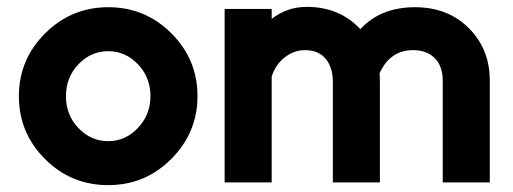

<svg xmlns="http://www.w3.org/2000/svg" viewBox="-20 -531 1495 559"><path d="M555 -251Q555 -145 479 -68.5Q403 8 295 8Q187 8 111 -68Q35 -144 35 -251Q35 -358 111.5 -434Q188 -510 295 -510Q403 -510 479 -434Q555 -358 555 -251ZM418 -251Q418 -306 381.5 -344Q345 -382 295 -382Q245 -382 208.5 -344Q172 -306 172 -251Q172 -196 208.5 -158Q245 -120 295 -120Q345 -120 381.5 -158.5Q418 -197 418 -251Z M771 -505V-476Q816 -511 873 -511Q969 -511 1029 -446Q1088 -510 1188 -510Q1284 -510 1345 -449Q1406 -388 1406 -296V0H1269V-296Q1269 -338 1246 -361.5Q1223 -385 1183 -385Q1115 -385 1085 -317Q1086 -309 1086 -293V0H949V-293Q949 -335 928 -360Q907 -385 868 -385Q836 -385 809 -364Q782 -343 771 -308V0H634V-505Z"/></svg>

Font: LilGrotesk Bold
Style: Regular
Weight: 700
Designer: BSozoo
Foundry: BSozoo
Version: Version 1.001;PS 001.001;hotconv 1.0.70;makeotf.lib2.5.58329